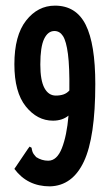

<svg xmlns="http://www.w3.org/2000/svg" viewBox="-20 -650 390 681"><path d="M157 11Q77 11 31 -51L79 -122L85 -130L92 -126Q93 -118 95.5 -111Q98 -104 108 -93Q128 -80 151 -80Q182 -80 199.5 -124.5Q217 -169 223 -240Q201 -222 168 -222Q112 -222 71.5 -272.5Q31 -323 31 -422Q31 -524 72.5 -577Q114 -630 175 -630Q250 -630 284 -562Q318 -494 318 -352Q318 -163 277.5 -77Q237 9 157 11ZM123 -421Q123 -365 137.5 -338Q152 -311 178 -311Q193 -311 205 -315Q217 -319 226 -329Q227 -413 221 -458.5Q215 -504 203.5 -522Q192 -540 173 -540Q150 -540 136.5 -512Q123 -484 123 -421Z"/></svg>

Font: Inconsolata ExtraCondensed ExtraBold
Style: Regular
Weight: 800
Width: 2
Monospace: yes
Designer: Raph Levien, Cyreal, Brenton Simpson
Foundry: Raph Levien, Cyreal, Google
Version: Version 3.001; ttfautohint (v1.8.2.53-6de2)